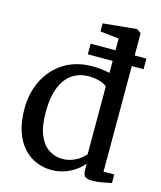

<svg xmlns="http://www.w3.org/2000/svg" viewBox="-122 -907 845 1007"><g transform="rotate(15 301.0 -404.0)"><path d="M252 11Q208.8 11 169.3 -5.4Q129.9 -21.7 99.4 -55.5Q68.8 -89.3 51.2 -141.2Q33.6 -193.1 33.6 -264.1Q33.6 -348.3 67.8 -417.7Q102 -487 166.8 -528.5Q231.7 -570 323 -570Q348.6 -570 372.3 -567.1Q395.9 -564.2 415.6 -559.4V-746.2L313.9 -757.5V-801.4L494.6 -819.1H497.2L519.7 -802.4V-51.3H577.8V-5.1Q557.4 -0.6 529.8 4.6Q502.2 9.9 472.7 9.9Q449 9.9 436.5 1.9Q423.9 -6 423.9 -36.7V-69Q406.9 -48.3 381.1 -30Q355.4 -11.6 322.7 -0.3Q290 11 252 11ZM292.6 -59.9Q320.9 -59.9 345.2 -69.1Q369.5 -78.2 387.6 -91.6Q405.8 -105.1 415.6 -118V-484.3Q408.1 -496.3 379.2 -505.4Q350.3 -514.5 316.7 -514.5Q269 -514.5 230.8 -490.8Q192.5 -467.1 169.8 -415.2Q147 -363.3 146 -279Q145.2 -200.7 165.1 -152.4Q185 -104.1 218.7 -82Q252.3 -59.9 292.6 -59.9ZM280.7 -682.2H583.5V-624.6H280.7Z"/></g></svg>

Font: Merriweather Light
Style: Regular
Weight: 300
Version: Version 2.100